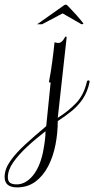

<svg xmlns="http://www.w3.org/2000/svg" viewBox="-194 -526 408 831"><path d="M-120 285Q-174 285 -174 240Q-174 206 -149.5 171Q-125 136 -84 98.5Q-43 61 6 20L25 -167Q25 -170 21 -169.5Q17 -169 18 -172Q26 -213 32 -258Q38 -303 42 -343Q53 -340 58 -340Q74 -340 86 -363Q88 -368 91 -368Q95 -368 94 -360L56 -16Q101 -44 135 -79.5Q169 -115 182 -172Q183 -178 189 -178Q194 -178 194 -172Q185 -129 165 -99Q145 -69 117.5 -46.5Q90 -24 56 -2Q56 50 46 101Q36 152 14.5 193.5Q-7 235 -40.5 260Q-74 285 -120 285ZM-122 272Q-84 272 -53 235.5Q-22 199 -8 133Q-3 107 0 84Q3 61 3 42Q-40 75 -77 109.5Q-114 144 -137 177Q-160 210 -160 241Q-160 258 -150.5 265Q-141 272 -122 272ZM-33 -421 83 -503Q88 -506 91 -506Q94 -506 97 -503Q102 -498 113.5 -486Q125 -474 137.5 -460Q150 -446 158.5 -435.5Q167 -425 167 -424Q166 -421 159 -421L77 -468L-12 -421Z"/></svg>

Font: Updock
Style: Regular
Weight: 400
Designer: Robert E. Leuschke
Foundry: Robert E. Leuschke
Version: Version 1.010; ttfautohint (v1.8.4.7-5d5b)